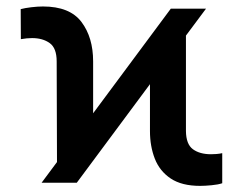

<svg xmlns="http://www.w3.org/2000/svg" viewBox="-20 -573 762 602"><path d="M110.4 0 158.7 -64.9 157.7 -380.4Q157.7 -422.4 135.7 -438Q113.8 -453.6 80.6 -453.6Q64.5 -453.6 45.4 -450.2L44.9 -544.4Q58.1 -547.9 78.1 -550.3Q98.1 -552.7 114.7 -552.7Q198.7 -552.7 235.4 -504.2Q272 -455.6 272 -380.4V-217.8L515.6 -545.9H626L563 -461.4V-162.1Q563.5 -120.6 585 -105Q606.4 -89.4 641.6 -89.4Q648.9 -89.4 658.4 -90.1Q668 -90.8 676.8 -92.8V1.5Q664.1 5.9 643.3 7.8Q622.6 9.8 607.4 9.8Q549.8 9.8 515.1 -13.4Q480.5 -36.6 465.3 -75.7Q450.2 -114.7 450.2 -162.1V-309.1L220.7 0Z"/></svg>

Font: Inter Display SemiBold
Style: Regular
Weight: 600
Designer: Rasmus Andersson
Foundry: rsms
Version: Version 4.001;git-9221beed3